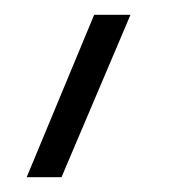

<svg xmlns="http://www.w3.org/2000/svg" viewBox="-20 -36 244 259"><path d="M16 203 107 -16H156L63 203Z"/></svg>

Font: MuseoModerno ExtraLight
Style: Regular
Weight: 200
Designer: Pablo Cosgaya, Héctor Gatti, Marcela Romero, and the Authors of The MuseoModerno Project.
Foundry: Omnibus-Type Team
Version: Version 1.001